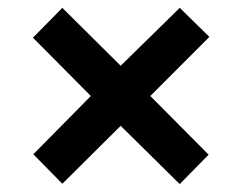

<svg xmlns="http://www.w3.org/2000/svg" viewBox="-20 -595 611 484"><path d="M507.8 -502 358.9 -353 505.9 -205.1 433.1 -130.9 284.2 -277.8 137.2 -131.8 64 -206.1 209 -353 63 -500 137.2 -575.2 284.2 -429.2 433.1 -575.2Z"/></svg>

Font: Open Sans Hebrew
Style: Bold
Weight: 700
Foundry: Ascender Corporation, Yanek Iontef
Version: Version 2.001;PS 002.001;hotconv 1.0.70;makeotf.lib2.5.58329